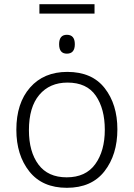

<svg xmlns="http://www.w3.org/2000/svg" viewBox="-20 -886 640 916"><path d="M431 -821V-866H168V-821ZM337 -675Q337 -720 299 -720Q262 -720 262 -675Q262 -630 299 -630Q337 -630 337 -675ZM540 -269Q540 -388 479.5 -465.5Q419 -543 301 -543Q189 -543 123.5 -468.5Q58 -394 58 -267Q58 -146 120 -68Q182 10 299 10Q417 10 478.5 -69Q540 -148 540 -269ZM118 -265Q118 -375 167.5 -433.5Q217 -492 302 -492Q394 -492 437 -429.5Q480 -367 480 -267Q480 -166 434.5 -103Q389 -40 298 -40Q209 -40 163.5 -101Q118 -162 118 -265Z"/></svg>

Font: Noto Sans Mono UI Light
Style: Regular
Weight: 300
Designer: Monotype Design team
Foundry: Monotype Imaging Inc.
Version: 1.000